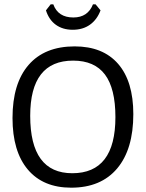

<svg xmlns="http://www.w3.org/2000/svg" viewBox="-20 -862 675 890"><path d="M527.5 -566C480.5 -620 413.3 -647 326 -647C233.3 -647 162.2 -618.3 112.5 -561C62.8 -503.7 38 -421.7 38 -315C38 -211.7 61.7 -132 109 -76C156.3 -20 223.3 8 310 8C402 8 473 -21.7 523 -81C573 -140.3 598 -224.3 598 -333C598 -434.3 574.5 -512 527.5 -566ZM120 -325C120 -495.7 186.3 -581 319 -581C385 -581 434.2 -559.5 466.5 -516.5C498.8 -473.5 515 -407.7 515 -319C515 -145.7 448.3 -59 315 -59C185 -59 120 -147.7 120 -325ZM397 -747.5C419 -763.2 435.3 -785.3 446 -814L423 -842H411C395 -801.3 364.7 -781 320 -781C272.7 -781 241.7 -801.3 227 -842H215L193 -814C202.3 -784.7 217.7 -762.3 239 -747C260.3 -731.7 286.3 -724 317 -724C348.3 -724 375 -731.8 397 -747.5Z"/></svg>

Font: Alegreya Sans
Style: Regular
Weight: 400
Designer: Juan Pablo del Peral
Foundry: Huerta Tipografica
Version: Version 1.000;PS 001.000;hotconv 1.0.70;makeotf.lib2.5.58329